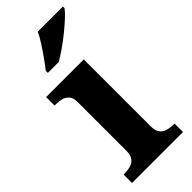

<svg xmlns="http://www.w3.org/2000/svg" viewBox="-248 -807 847 847"><g transform="rotate(-45 176.0 -383.0)"><path d="M17 0V-53H29Q44 -53 60.5 -57.5Q77 -62 88.5 -75.9Q100 -89.8 100 -117.7V-422Q100 -448.9 88 -462Q76 -475 59.5 -479Q43 -483 29 -483H17V-536H252V-118Q252 -90 263.5 -76Q275 -62 292 -57.5Q309 -53 323 -53H335V0ZM98 -619Q113 -638 131.5 -664Q150 -690 167.5 -717Q185 -744 195 -766H352V-756Q343 -743 321.5 -723Q300 -703 273 -681Q246 -659 218 -639.5Q190 -620 166 -606H98Z"/></g></svg>

Font: Noto Serif Khojki
Style: Regular
Weight: 400
Designer: Juan Bruce
Version: Version 2.002